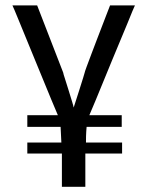

<svg xmlns="http://www.w3.org/2000/svg" viewBox="-20 -703 558 724"><path d="M213.4 1.5V-124H83V-165.5H211.4L208.5 -224.6H83V-268.6H198.2Q194.8 -275.4 173.6 -327.1Q152.3 -378.9 112.3 -476.1Q72.8 -572.3 51.5 -624.3Q30.3 -676.3 26.9 -682.6H120.1L218.3 -429.2Q219.2 -423.3 224.1 -408.9Q229 -394.5 238.3 -363.8Q248 -332 252.4 -317.9Q256.8 -303.7 257.8 -297.4L278.8 -362.8Q288.6 -393.1 293.7 -410.2Q298.8 -427.2 299.3 -429.2Q299.3 -431.2 306.6 -451.2Q314 -471.2 324.7 -499.5Q335.4 -527.8 345.7 -554.7Q368.7 -614.3 380.9 -646.2Q393.1 -678.2 395 -682.6H488.8Q486.8 -679.2 479.5 -661.4Q472.2 -643.6 459.5 -612.3Q434.1 -552.2 402.8 -476.1Q362.8 -378.9 341.6 -327.1Q320.3 -275.4 316.9 -268.6H439V-224.6H306.6Q306.2 -221.2 305.2 -206.5Q304.2 -191.9 304.2 -165.5H440.4V-124H301.8V1.5Z"/></svg>

Font: Mako
Style: Regular
Weight: 400
Designer: vernon adams
Foundry: vernon adams
Version: Version 1.100; ttfautohint (v1.8.4.7-5d5b);gftools[0.9.33]